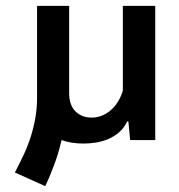

<svg xmlns="http://www.w3.org/2000/svg" viewBox="-20 -480 613 658"><path d="M217 -460V-161Q217 -120 238.5 -98.5Q260 -77 294 -77Q329 -77 358 -101Q387 -125 401 -169V-460H512V0H426L420 -64H416Q405 -41 388 -26.5Q371 -12 351 -3.5Q331 5 309 8.5Q287 12 266 12Q224 12 191 0L189 8Q184 29 178.5 47Q173 65 166.5 82.5Q160 100 152.5 118.5Q145 137 135 158L31 111Q49 77 63 46.5Q77 16 86.5 -15Q96 -46 101.5 -78Q107 -110 107 -147V-460Z"/></svg>

Font: Quattrocento Sans
Style: Bold
Weight: 700
Designer: Pablo Impallari
Foundry: Pablo Impallari, Igino Marini, Brenda Gallo
Version: Version 2.000